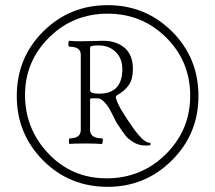

<svg xmlns="http://www.w3.org/2000/svg" viewBox="-20 -737 835 744"><path d="M397 -13Q249 -13 147 -115.5Q45 -218 45 -365Q45 -513 147.5 -615Q250 -717 397 -717Q544 -717 646.5 -615Q749 -513 749 -365Q749 -218 646 -115.5Q543 -13 397 -13ZM393 -46Q528 -46 622.5 -139.5Q717 -233 717 -366Q717 -499 624 -591.5Q531 -684 397 -684Q263 -684 170 -591.5Q77 -499 77 -369Q77 -237 168 -141.5Q259 -46 393 -46ZM545 -173Q518 -173 497 -186Q476 -199 466 -212Q456 -225 432 -261Q430 -264 420 -284.5Q410 -305 402.5 -318Q395 -331 382.5 -343.5Q370 -356 359 -356H335Q329 -356 329 -350V-234Q329 -201 375 -201Q381 -201 377 -184Q376 -179 375 -179Q353 -181 313 -181Q258 -181 251 -179Q247 -179 247 -190Q247 -201 251 -201Q293 -201 293 -234V-525Q293 -556 249 -556Q245 -556 245 -567.5Q245 -579 249 -579Q265 -577 296 -577Q305 -577 341 -578Q377 -579 379 -579Q431 -579 463 -551.5Q495 -524 495 -469Q495 -431 479.5 -408Q464 -385 432 -367Q429 -364 429 -360Q429 -355 431 -352Q439 -321 501 -234Q541 -181 561 -184Q562 -185 562.5 -184Q563 -183 563 -180Q563 -174 561 -174Q556 -174 551 -173.5Q546 -173 545 -173ZM364 -374Q454 -374 454 -469Q454 -511 428 -536Q402 -561 362 -561Q347 -561 339.5 -559.5Q332 -558 330.5 -556.5Q329 -555 329 -551V-387Q329 -374 364 -374Z"/></svg>

Font: Junicode Cond Light
Style: Regular
Weight: 300
Width: 3
Designer: Peter S. Baker
Version: Version 2.201